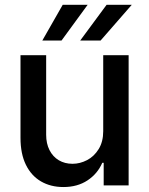

<svg xmlns="http://www.w3.org/2000/svg" viewBox="-20 -755 607 782"><path d="M400.4 -530.3H503.9V0H402.3V-91.8H396.5Q377.4 -47.4 336.4 -20.3Q295.4 6.8 238.3 6.8Q186.5 6.8 147 -16.1Q107.4 -39.1 85.4 -84Q63.5 -128.9 63.5 -193.4V-530.3H168V-206.1Q168 -170.4 181.6 -143.6Q195.3 -116.7 219.5 -102.3Q243.7 -87.9 275.4 -87.9Q305.7 -87.9 334.5 -102.8Q363.3 -117.7 381.8 -147.7Q400.4 -177.7 400.4 -220.7ZM414.1 -735.4H516.6L389.6 -589.8H306.6ZM235.4 -735.4H336.9L230.5 -589.8H152.3Z"/></svg>

Font: Pretendard Medium
Style: Regular
Weight: 500
Designer: Base glyphs from Inter by Rasmus Andersson; Hangeul glyphs from Noto Sans CJK(Source Han Sans) by Jang Soo-young and Kan
Foundry: Kil Hyung-jin
Version: Version 1.309